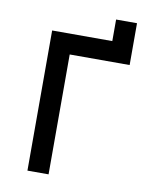

<svg xmlns="http://www.w3.org/2000/svg" viewBox="-84 -813 699 877"><g transform="rotate(10 265.0 -375.0)"><path d="M383 -750V-650H104V0H202V-556H480V-750Z"/></g></svg>

Font: Grotesk 02 Mince
Style: Bold
Weight: 400
Designer: Frank Adebiaye, contributions by Jérémy Landes, Ariel Martín Pérez
Foundry: Velvetyne Type Foundry
Version: Version 3.000;Glyphs 3.1.2 (3150)